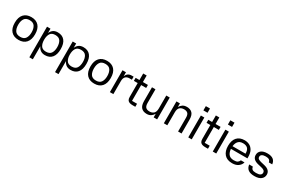

<svg xmlns="http://www.w3.org/2000/svg" viewBox="143 -2177 5691 3840"><g transform="rotate(30 2989.0 -257.5)"><path d="M282 10Q170 10 108.5 -57.5Q47 -125 47 -252Q47 -380 108.5 -447.5Q170 -515 282 -515Q394 -515 455 -447.5Q516 -380 516 -252Q516 -125 455 -57.5Q394 10 282 10ZM282 -60Q366 -60 401 -113Q436 -166 436 -252Q436 -338 401 -391.5Q366 -445 282 -445Q197 -445 162 -391.5Q127 -338 127 -252Q127 -166 162 -113Q197 -60 282 -60Z M726 -505V202H646V-505ZM892 10Q824 10 781.5 -24.5Q739 -59 719 -118Q699 -177 699 -252Q699 -327 719 -386.5Q739 -446 781.5 -480.5Q824 -515 892 -515Q997 -515 1052.5 -447.5Q1108 -380 1108 -252Q1108 -125 1052.5 -57.5Q997 10 892 10ZM875 -60Q960 -60 994 -113Q1028 -166 1028 -252Q1028 -338 994 -391.5Q960 -445 875 -445Q793 -445 759.5 -391.5Q726 -338 726 -252Q726 -166 759.5 -113Q793 -60 875 -60Z M1319 -505V202H1239V-505ZM1485 10Q1417 10 1374.5 -24.5Q1332 -59 1312 -118Q1292 -177 1292 -252Q1292 -327 1312 -386.5Q1332 -446 1374.5 -480.5Q1417 -515 1485 -515Q1590 -515 1645.5 -447.5Q1701 -380 1701 -252Q1701 -125 1645.5 -57.5Q1590 10 1485 10ZM1468 -60Q1553 -60 1587 -113Q1621 -166 1621 -252Q1621 -338 1587 -391.5Q1553 -445 1468 -445Q1386 -445 1352.5 -391.5Q1319 -338 1319 -252Q1319 -166 1352.5 -113Q1386 -60 1468 -60Z M2030 10Q1918 10 1856.5 -57.5Q1795 -125 1795 -252Q1795 -380 1856.5 -447.5Q1918 -515 2030 -515Q2142 -515 2203 -447.5Q2264 -380 2264 -252Q2264 -125 2203 -57.5Q2142 10 2030 10ZM2030 -60Q2114 -60 2149 -113Q2184 -166 2184 -252Q2184 -338 2149 -391.5Q2114 -445 2030 -445Q1945 -445 1910 -391.5Q1875 -338 1875 -252Q1875 -166 1910 -113Q1945 -60 2030 -60Z M2469 0H2389V-505H2469V-412Q2486 -457 2519 -481Q2552 -505 2601 -505H2646V-435H2591Q2532 -435 2500.5 -401.5Q2469 -368 2469 -303Z M2976 -435H2860V-70H2976V0H2910Q2872 0 2842.5 -9.5Q2813 -19 2796.5 -44Q2780 -69 2780 -115V-435H2692V-505H2780V-656H2860V-505H2976Z M3400 -505H3480V0H3400V-83Q3375 -42 3338 -16Q3301 10 3242 10Q3160 10 3115 -37.5Q3070 -85 3070 -188V-505H3150V-191Q3150 -118 3180 -89Q3210 -60 3267 -60Q3326 -60 3363 -93.5Q3400 -127 3400 -207Z M3715 0H3635V-505H3715V-422Q3740 -464 3777 -489.5Q3814 -515 3873 -515Q3955 -515 3999.5 -468Q4044 -421 4044 -317V0H3964V-314Q3964 -388 3934.5 -416.5Q3905 -445 3848 -445Q3789 -445 3752 -412Q3715 -379 3715 -299Z M4279 -505V0H4199V-505ZM4191 -717H4287V-619H4191Z M4654 -435H4538V-70H4654V0H4588Q4550 0 4520.5 -9.5Q4491 -19 4474.5 -44Q4458 -69 4458 -115V-435H4370V-505H4458V-656H4538V-505H4654Z M4845 -505V0H4765V-505ZM4757 -717H4853V-619H4757Z M5011 -290H5354Q5354 -374 5317 -410.5Q5280 -447 5208 -447Q5128 -447 5090 -394Q5052 -341 5052 -254Q5052 -167 5089.5 -112.5Q5127 -58 5215 -58Q5274 -58 5301 -77Q5328 -96 5340 -129H5424Q5408 -68 5353.5 -29Q5299 10 5215 10Q5095 10 5033.5 -60Q4972 -130 4972 -253Q4972 -380 5033.5 -447.5Q5095 -515 5208 -515Q5266 -515 5317.5 -490.5Q5369 -466 5401.5 -408.5Q5434 -351 5434 -253V-228H5010Z M5845 -372Q5838 -411 5812 -428Q5786 -445 5735 -445Q5680 -445 5650.5 -426.5Q5621 -408 5621 -376Q5621 -342 5644.5 -326Q5668 -310 5714 -299L5794 -280Q5933 -247 5933 -139Q5933 -75 5882 -32.5Q5831 10 5727 10Q5634 10 5584.5 -27Q5535 -64 5525 -140H5609Q5615 -100 5640 -80.5Q5665 -61 5725 -61Q5793 -61 5822 -81Q5851 -101 5851 -134Q5851 -166 5829 -184.5Q5807 -203 5761 -213L5681 -232Q5542 -265 5542 -371Q5542 -437 5591.5 -476Q5641 -515 5735 -515Q5909 -515 5923 -372Z"/></g></svg>

Font: 42dot Sans
Style: Regular
Weight: 400
Designer: 42dot
Version: Version 1.000